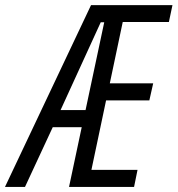

<svg xmlns="http://www.w3.org/2000/svg" viewBox="-87 -734 698 754"><path d="M-67.4 0 270.5 -713.9H590.3L576.2 -647.5H395L344.2 -406.7H514.6L499.5 -339.8H329.6L272 -66.9H453.1L439.5 0H184.1L233.9 -234.4H120.1L11.2 0ZM150.9 -301.8H249L322.3 -646.5H308.6Z"/></svg>

Font: Open Sans Condensed
Style: Italic
Weight: 400
Width: 3
Italic angle: -12°
Designer: Monotype Design Team
Foundry: Monotype Imaging Inc.
Version: Version 3.000